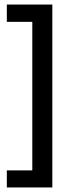

<svg xmlns="http://www.w3.org/2000/svg" viewBox="-20 -704 328 844"><path d="M210 120H122V-669H210ZM210 120H10V45H210ZM210 -608H10V-684H210Z"/></svg>

Font: Bricolage Grotesque 48pt Condensed ExtraBold
Style: Regular
Weight: 400
Version: Version 1.000;gftools[0.9.30]